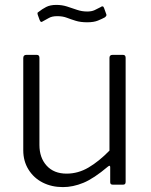

<svg xmlns="http://www.w3.org/2000/svg" viewBox="-20 -754 616 784"><path d="M252 -45Q299 -45 341.5 -70Q384 -95 427 -139V-518Q427 -530 440 -530H482Q493 -530 493 -518V-11Q493 0 483 0H440Q430 0 430 -10V-71Q430 -76 428 -77Q426 -78 421 -74Q363 -25 320.5 -7.5Q278 10 237 10Q191 10 154.5 -8.5Q118 -27 96.5 -61.5Q75 -96 75 -140V-517Q75 -530 88 -530H130Q141 -530 141 -518V-162Q141 -110 170.5 -77.5Q200 -45 252 -45ZM408 -683Q397 -677 380 -670Q363 -663 336 -663Q309 -663 289.5 -669Q270 -675 253 -681.5Q236 -688 214 -688Q192 -688 179.5 -680.5Q167 -673 155 -667Q151 -664 148 -664.5Q145 -665 142 -672L134 -694Q133 -698 133 -700.5Q133 -703 137 -705Q152 -717 168.5 -725.5Q185 -734 210 -734Q233 -734 253.5 -727.5Q274 -721 294 -714Q314 -707 336 -707Q354 -707 366 -712.5Q378 -718 391 -725Q396 -729 399.5 -728Q403 -727 405 -721L414 -696Q417 -690 408 -683Z"/></svg>

Font: Libre Franklin Light
Style: Regular
Weight: 300
Designer: Pablo Impallari, Rodrigo Fuenzalida, Nhung Nguyen
Foundry: Impallari Type
Version: Version 3.000